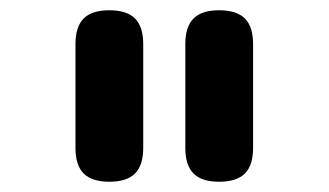

<svg xmlns="http://www.w3.org/2000/svg" viewBox="-20 -780 640 374"><path d="M341 -492V-694Q341 -728 357 -744Q373 -760 407 -760Q441 -760 457 -744Q473 -728 473 -694V-492Q473 -458 457 -442Q441 -426 407 -426Q373 -426 357 -442Q341 -458 341 -492ZM127 -492V-694Q127 -728 143 -744Q159 -760 193 -760Q227 -760 243 -744Q259 -728 259 -694V-492Q259 -458 243 -442Q227 -426 193 -426Q159 -426 143 -442Q127 -458 127 -492Z"/></svg>

Font: Maple Mono NL
Style: Bold
Weight: 700
Monospace: yes
Designer: subframe7536
Version: Version 7.000